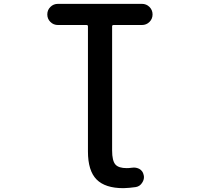

<svg xmlns="http://www.w3.org/2000/svg" viewBox="-20 -774 1040 1001"><path d="M623 207Q528.3 207 483.4 161.6Q438.5 116.2 438.5 15.6V-636.7Q438.5 -643.6 430.7 -643.6H282.2Q258.8 -643.6 242.7 -659.7Q226.6 -675.8 226.6 -698.7Q226.6 -721.7 242.7 -737.8Q258.8 -753.9 282.2 -753.9H719.7Q743.2 -753.9 759.3 -737.8Q775.4 -721.7 775.4 -698.7Q775.4 -675.8 759.3 -659.7Q743.2 -643.6 719.7 -643.6H572.3Q564.5 -643.6 564.5 -636.7V10.7Q564.5 64.5 582 84Q598.6 102.5 640.6 102.5Q653.3 102.5 666 100.6Q671.9 99.6 677.7 99.6Q692.4 99.6 706.1 106.4Q724.6 117.2 728.5 136.7Q730.5 142.6 730.5 149.4Q730.5 164.1 721.7 177.7Q710 197.3 688.5 201.2Q655.3 206.1 624 207Z"/></svg>

Font: Rounded Mgen+ 1mn medium
Style: Regular
Weight: 500
Designer: [Source Han Sans]
Ryoko NISHIZUKA  (kana & ideographs); Paul D. Hunt (Latin, Greek & Cyrillic); Wenlong ZHANG  (bopomofo
Version: Version 1.059.20150602